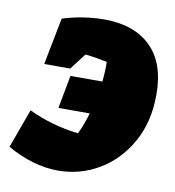

<svg xmlns="http://www.w3.org/2000/svg" viewBox="-89 -568 584 640"><g transform="rotate(10 203.0 -247.5)"><path d="M114 -192 135 -304H243Q247 -339 246 -371Q209 -379 172 -383L130 -328H42L73 -487Q108 -498 144 -503.5Q180 -509 214 -509Q315 -509 371.5 -454Q428 -399 428 -292Q428 -199 389 -130Q350 -61 286.5 -23.5Q223 14 148 14Q107 14 63.5 1.5Q20 -11 -24 -36L24 -168Q64 -149 106.5 -137Q149 -125 193 -120Q209 -154 220 -192Z"/></g></svg>

Font: Piazzolla Black
Style: Italic
Weight: 900
Italic angle: -11.3°
Designer: Juan Pablo del Peral
Foundry: Huerta Tipografica
Version: Version 1.330